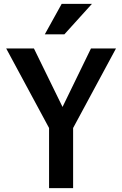

<svg xmlns="http://www.w3.org/2000/svg" viewBox="-20 -970 630 990"><path d="M233 0V-310L12 -720H155L334 -354H271L449 -720H578L357 -310V0ZM312 -793H211L298 -950H454Z"/></svg>

Font: Instrument Sans SemiCondensed SemiBold
Style: Regular
Weight: 600
Width: 4
Designer: Rodrigo Fuenzalida
Foundry: fragTYPE
Version: Version 1.000;gftools[0.9.28]